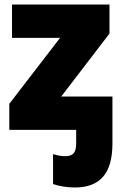

<svg xmlns="http://www.w3.org/2000/svg" viewBox="-20 -573 540 847"><path d="M463 -553H33V-406H245L21 -115V0H316V59C316 104 300 116 266 116C248 116 228 111 214 107V239C241 248 273 254 310 254C418 254 476 196 476 60V-147H250L463 -425Z"/></svg>

Font: Noto Sans UI Black
Style: Regular
Weight: 900
Designer: Monotype Design Team
Foundry: Monotype Imaging Inc.
Version: Version 1.901